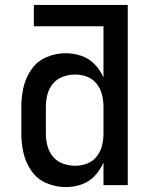

<svg xmlns="http://www.w3.org/2000/svg" viewBox="-20 -755 616 783"><path d="M248 8Q280 8 311.5 -2.5Q343 -13 366 -37.5Q389 -62 402 -92V0H501V-735H118V-648H402V-439Q389 -469 366 -493Q343 -517 311.5 -527.5Q280 -538 248 -538Q208 -538 170 -522Q132 -506 108.5 -472.5Q85 -439 76 -399.5Q67 -360 67 -320V-210Q67 -170 76 -130.5Q85 -91 108.5 -57.5Q132 -24 170 -8Q208 8 248 8ZM287 -79Q262 -79 237.5 -87.5Q213 -96 196.5 -115.5Q180 -135 173.5 -160Q167 -185 167 -210V-320Q167 -345 173.5 -370Q180 -395 196.5 -414.5Q213 -434 237.5 -442.5Q262 -451 287 -451Q312 -451 335.5 -442Q359 -433 374.5 -413Q390 -393 396 -369Q402 -345 402 -320V-210Q402 -185 396 -161Q390 -137 374.5 -117Q359 -97 335.5 -88Q312 -79 287 -79Z"/></svg>

Font: Iosevka Sparkle Medium
Style: Regular
Weight: 500
Designer: Belleve Invis
Foundry: Belleve Invis
Version: Version 4.5.0; ttfautohint (v1.8.3)